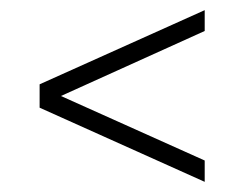

<svg xmlns="http://www.w3.org/2000/svg" viewBox="-20 -442 479 378"><path d="M383 -84 58 -230V-276L383 -422V-381L100 -253L383 -126Z"/></svg>

Font: Saira Ultra Condensed ExLight
Style: Regular
Weight: 200
Width: 1
Designer: Hector Gatti with collaboration of the Omnibus-Type team
Foundry: Omnibus-Type
Version: Version 1.001; ttfautohint (v1.8)